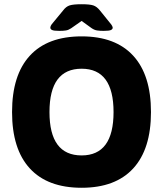

<svg xmlns="http://www.w3.org/2000/svg" viewBox="-20 -880 771 908"><path d="M366 8Q205 8 121 -83.5Q37 -175 37 -350Q37 -525 121 -616.5Q205 -708 366 -708Q526 -708 610 -616.5Q694 -525 694 -350Q694 -175 610 -83.5Q526 8 366 8ZM366 -145Q517 -145 517 -350Q517 -555 366 -555Q214 -555 214 -350Q214 -145 366 -145ZM261 -734Q235 -734 226.5 -738Q218 -742 218 -749Q218 -753 220.5 -758.5Q223 -764 231 -773L278 -830Q292 -849 309.5 -854.5Q327 -860 366 -860Q404 -860 421 -854.5Q438 -849 453 -830L499 -773Q507 -764 510 -758Q513 -752 513 -749Q513 -742 504.5 -738Q496 -734 470 -734Q452 -734 439 -736Q426 -738 413 -747L366 -781L316 -746Q304 -738 292 -736Q280 -734 261 -734Z"/></svg>

Font: Asap ExtraBold
Style: Regular
Weight: 800
Designer: Pablo Cosgaya
Foundry: Omnibus-Type
Version: Version 3.001; ttfautohint (v1.8.4.7-5d5b)